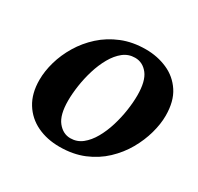

<svg xmlns="http://www.w3.org/2000/svg" viewBox="-156 -910 1141 1107"><g transform="rotate(30 414.5 -357.0)"><path d="M363 11Q280 11 214 -20.5Q148 -52 109.5 -114Q71 -176 71 -266Q71 -324 89 -387Q107 -450 143 -510Q179 -570 232.5 -618.5Q286 -667 357 -696Q428 -725 516 -725Q593 -725 659 -696Q725 -667 765 -606.5Q805 -546 805 -450Q805 -395 787.5 -332Q770 -269 735.5 -208.5Q701 -148 648 -98Q595 -48 524 -18.5Q453 11 363 11ZM393 -63Q437 -63 471 -90Q505 -117 530.5 -162Q556 -207 572.5 -261Q589 -315 597 -369.5Q605 -424 605 -470Q605 -565 571 -608.5Q537 -652 486 -652Q442 -652 408 -625Q374 -598 348.5 -553Q323 -508 306.5 -454Q290 -400 282 -345.5Q274 -291 274 -245Q274 -150 309 -106.5Q344 -63 393 -63Z"/></g></svg>

Font: Noto Serif Black
Style: Italic
Weight: 900
Italic angle: -12°
Designer: Monotype Design Team
Foundry: Monotype Imaging Inc.
Version: Version 2.013